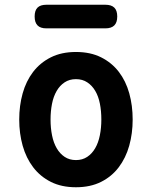

<svg xmlns="http://www.w3.org/2000/svg" viewBox="-20 -779 640 809"><path d="M300 10Q239.2 10 194.4 -12.6Q149.6 -35.1 119.8 -74.2Q90.1 -113.2 75.5 -165Q61 -216.8 61 -275.3Q61 -333.8 75.4 -385.4Q89.8 -437.1 119.5 -476Q149.3 -514.9 194.2 -537.4Q239.2 -560 300 -560Q361.1 -560 406.1 -537.4Q451 -514.9 480.6 -476.3Q510.2 -437.8 524.6 -386.1Q539 -334.5 539 -275.3Q539 -216.8 524.5 -165Q509.9 -113.2 480.3 -74.2Q450.7 -35.1 405.8 -12.6Q360.8 10 300 10ZM300 -104.5Q327.3 -104.5 347.5 -118Q367.8 -131.4 381.1 -154.5Q394.5 -177.5 400.7 -208.8Q407 -240 407 -275.3Q407 -311.3 400.9 -342.2Q394.8 -373.2 381.4 -395.9Q368.1 -418.6 347.8 -432Q327.6 -445.5 300 -445.5Q272.4 -445.5 252.2 -432Q231.9 -418.6 218.6 -395.5Q205.2 -372.5 199.1 -341.4Q193 -310.3 193 -275Q193 -239.7 199.3 -208.6Q205.5 -177.5 218.9 -154.5Q232.2 -131.4 252.5 -118Q272.7 -104.5 300 -104.5ZM175.6 -659.5Q150.1 -659.5 138.1 -672Q126 -684.4 126 -709.4Q126 -734.9 138.1 -746.9Q150.1 -759 175.6 -759H424.1Q449.1 -759 461.5 -747Q474 -734.9 474 -709.5Q474 -684.1 461.5 -671.8Q449.1 -659.5 424.1 -659.5Z"/></svg>

Font: Maple Mono
Style: Regular
Weight: 400
Monospace: yes
Designer: subframe7536
Version: Version 7.300